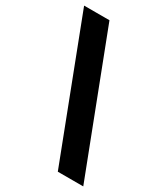

<svg xmlns="http://www.w3.org/2000/svg" viewBox="-191 -797 823 944"><g transform="rotate(30 220.5 -325.0)"><path d="M0 -710.9H144L440.9 61H296.4Z"/></g></svg>

Font: Vazir
Style: Bold
Weight: 700
Designer: Saber Rastikerdar
Foundry: Saber Rastikerdar
Version: Version 30.0.0